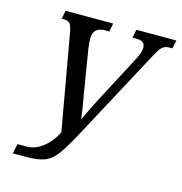

<svg xmlns="http://www.w3.org/2000/svg" viewBox="-106 -810 863 912"><g transform="rotate(15 325.0 -354.5)"><path d="M48 -43H92Q135 -43 173.5 -73.5Q212 -104 235 -151L152 -620Q147 -651 138 -662Q129 -673 106 -673H97L105 -714H339L331 -673H310Q252 -673 252 -618Q252 -597 256 -569L290 -361L294 -338Q305 -279 310 -234Q326 -272 368 -353L488 -581Q507 -616 507 -639Q507 -657 496.5 -665Q486 -673 464 -673H445L453 -714H650L641 -673H626Q603 -673 589 -658.5Q575 -644 550 -595L329 -183Q281 -93 254 -56.5Q227 -20 194 -7.5Q161 5 97 5H38Z"/></g></svg>

Font: Noto Serif Cond
Style: Italic
Weight: 400
Width: 3
Italic angle: -12°
Designer: Monotype Design Team
Foundry: Monotype Imaging Inc.
Version: Version 1.001